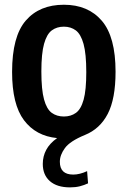

<svg xmlns="http://www.w3.org/2000/svg" viewBox="-20 -574 538 810"><path d="M275.5 216.5Q220.5 216.5 190.5 190.2Q160.5 164 160.5 117.5Q160.5 85.5 175 58.2Q189.5 31 221 8.5Q131.5 0 81.2 -66.8Q31 -133.5 31 -270.5Q31 -420.5 88.8 -487.2Q146.5 -554 249.5 -554Q351.5 -554 409.5 -486.5Q467.5 -419 467.5 -271.5Q467.5 -157 434.5 -93.5Q401.5 -30 338 -4.5Q275 21.5 253.8 50.8Q232.5 80 232.5 108.5Q232.5 162.5 289 162.5Q316 162.5 347.5 148L351.5 199.5Q335.5 207 317 211.8Q298.5 216.5 275.5 216.5ZM249.5 -82.5Q279 -82.5 300.2 -97.8Q321.5 -113 332.8 -153.5Q344 -194 344 -269.5Q344 -347 332.5 -388.5Q321 -430 299.8 -445.8Q278.5 -461.5 249.5 -461.5Q220 -461.5 198.8 -446Q177.5 -430.5 166 -389.5Q154.5 -348.5 154.5 -272.5Q154.5 -195.5 165.8 -154.5Q177 -113.5 198.2 -98Q219.5 -82.5 249.5 -82.5Z"/></svg>

Font: Encode Sans Cnd SmBold
Style: Regular
Weight: 600
Width: 3
Designer: Multiple Designers
Foundry: Impallari Type
Version: Version 3.002; ttfautohint (v1.8.3) -l 8 -r 50 -G 200 -x 14 